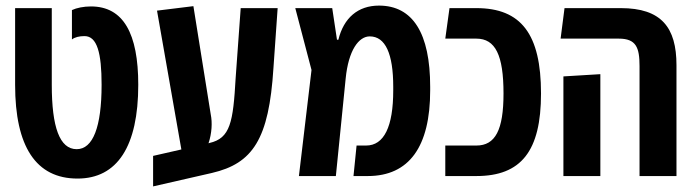

<svg xmlns="http://www.w3.org/2000/svg" viewBox="-20 -629 2487 686"><path d="M257 9C399 9 474 -106 474 -326C474 -509 421 -606 305 -606C279 -606 254 -601 237 -593V-488C247 -496 263 -500 282 -500C327 -500 343 -440 343 -326C343 -175 312 -96 254 -96C193 -96 165 -175 165 -326V-600H34V-326C34 -106 108 9 257 9Z M527 37 737 -11C883 -45 941 -131 957 -386L972 -600H840L822 -351C813 -192 803 -135 728 -118L725 -117C737 -153 739 -191 733 -220L671 -607L541 -591L628 -95L527 -72Z M1048 0H1180L1215 -348C1225 -450 1262 -499 1301 -499C1357 -499 1385 -437 1385 -319V-306C1385 -176 1352 -109 1288 -109H1254L1243 0H1294C1442 0 1517 -105 1517 -306V-319C1517 -510 1455 -609 1334 -609C1259 -609 1208 -565 1189 -487H1184L1167 -600H1035L1093 -379Z M1571 0H1682C1842 0 1913 -89 1913 -295C1913 -507 1842 -600 1682 -600H1586L1571 -491H1682C1750 -491 1779 -432 1779 -295C1779 -165 1750 -109 1682 -109H1571Z M2265 0H2397V-396C2397 -531 2343 -600 2198 -600H1997L1983 -491H2191C2253 -491 2265 -459 2265 -393ZM1993 0H2125V-364L1993 -356Z"/></svg>

Font: Noto Sans Hebrew ExtraCondensed SemiBold
Style: Regular
Weight: 600
Width: 2
Designer: Ben Nathan
Foundry: Google LLC
Version: Version 3.001